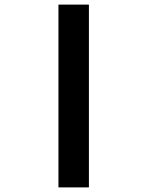

<svg xmlns="http://www.w3.org/2000/svg" viewBox="-20 -626 640 834"><path d="M233.9 -606H366.2V188H233.9Z"/></svg>

Font: Cousine
Style: Bold
Weight: 700
Monospace: yes
Designer: Steve Matteson
Foundry: Ascender Corporation
Version: Version 1.20